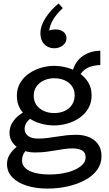

<svg xmlns="http://www.w3.org/2000/svg" viewBox="-20 -859 620 1096"><path d="M250.4 217.5Q185 217.5 132.7 200.9Q80.5 184.4 50.2 153Q20 121.6 20 77.5Q20 46.6 35.6 22.6Q51.2 -1.5 73.3 -18.9Q95.5 -36.3 114.6 -46.6L159.4 -23.6Q139.5 -15.4 122.6 6.5Q105.7 28.3 105.7 57.6Q105.7 82.2 124.3 100.1Q142.9 118 178.4 127.5Q214 137 263.6 137Q316.6 137 363.3 125.2Q410 113.3 439.4 91.1Q468.7 68.8 468.7 38.6Q468.7 11.6 448.9 -0.1Q429 -11.8 394.6 -11.8Q370.8 -11.8 346.3 -8.3Q321.9 -4.8 296 -0.2Q270.1 4.4 241.5 7.9Q212.9 11.3 180.4 11.3Q136.6 11.3 103.9 -3.6Q71.1 -18.5 52.7 -43.6Q34.3 -68.8 34.3 -100Q34.3 -133.8 51 -160Q67.7 -186.1 93.9 -205.1Q120 -224.1 148.3 -235L190.5 -207.1Q171.6 -198 155.6 -185Q139.6 -172 130.1 -156.6Q120.6 -141.2 120.6 -123.4Q120.6 -106.1 130 -93.7Q139.4 -81.2 156.3 -74.6Q173.3 -68 197.4 -68Q224.7 -68 250.7 -71.2Q276.7 -74.4 302.7 -78.8Q328.7 -83.1 356.6 -86.3Q384.5 -89.5 415.9 -89.5Q457.6 -89.5 490 -75.3Q522.5 -61.2 541 -34.3Q559.4 -7.5 559.4 33.1Q559.4 76.5 534.7 110.6Q509.9 144.7 466.5 168.4Q423.1 192.1 367.6 204.8Q312 217.5 250.4 217.5ZM288.8 -143Q250.1 -143 212.3 -153.7Q174.5 -164.5 143.8 -185.7Q113 -206.9 94.6 -238.7Q76.3 -270.5 76.3 -312Q76.3 -354.5 95.5 -386.5Q114.7 -418.5 146.2 -440Q177.7 -461.5 215 -472.3Q252.2 -483 288.8 -483Q327.7 -483 365.5 -472.3Q403.3 -461.5 434.3 -440.5Q465.2 -419.5 484.1 -388Q503 -356.5 503 -315Q503 -272.9 484.2 -240.6Q465.4 -208.4 434.3 -186.6Q403.1 -164.9 365.2 -154Q327.2 -143 288.8 -143ZM289.4 -213.6Q323.4 -213.6 349.7 -226Q376 -238.4 391.1 -261.4Q406.2 -284.4 406.2 -315Q406.2 -346.1 390.2 -368Q374.3 -390 347.8 -401.2Q321.3 -412.4 289.4 -412.4Q258 -412.4 231.2 -400.2Q204.4 -388 188.5 -365.8Q172.5 -343.6 172.5 -312Q172.5 -280.9 188.5 -259Q204.4 -237 231 -225.3Q257.5 -213.6 289.4 -213.6ZM425.3 -413.3 391.3 -442Q398.6 -473.8 413.2 -497.4Q427.8 -521 449 -536.7Q470.2 -552.4 496.4 -560.7Q522.6 -569.1 552.6 -569.5V-487.6Q508.3 -486.3 478 -470.7Q447.7 -455.1 425.3 -413.3ZM210.7 -668.9Q210.7 -711.4 240.1 -757Q269.5 -802.7 314.2 -838.8L338.6 -812.9Q301.6 -778.7 282.3 -745.3Q263 -711.8 261.3 -684.3Q270.1 -688.4 279.1 -689.7Q288.2 -690.9 299.5 -690.9Q324 -690.9 341.8 -677.4Q359.5 -663.8 359.5 -640.4Q359.5 -616.5 338.8 -600Q318.1 -583.5 289.4 -583.5Q255.5 -583.5 233.1 -606.3Q210.7 -629.1 210.7 -668.9Z"/></svg>

Font: BioRhyme ExtraBold
Style: Regular
Weight: 800
Designer: Aoife Mooney
Foundry: Aoife Mooney Type
Version: Version 1.600;gftools[0.9.33]